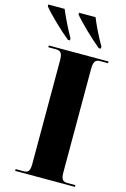

<svg xmlns="http://www.w3.org/2000/svg" viewBox="-180 -994 694 1056"><g transform="rotate(15 167.0 -465.5)"><path d="M113 -771H124V-783C98 -828 70 -886 51 -931H-42V-921C-15 -886 66 -808 113 -771ZM288 -771H300V-783C274 -828 245 -886 227 -931H133V-921C161 -886 242 -808 288 -771ZM19 0H359V-10H313C286 -10 277 -23 277 -63V-647C277 -690 286 -704 313 -704H359V-714H19V-704H63C91 -704 100 -690 100 -648V-61C100 -22 91 -10 63 -10H19Z"/></g></svg>

Font: Noto Serif Display Condensed Black
Style: Regular
Weight: 900
Width: 3
Designer: Monotype Design Team
Foundry: Monotype Imaging Inc.
Version: Version 2.009